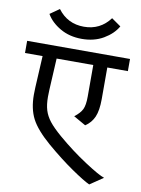

<svg xmlns="http://www.w3.org/2000/svg" viewBox="-106 -907 741 1011"><g transform="rotate(10 265.0 -401.5)"><path d="M-10 -648H540V-583H430V-414Q430 -353 415 -318.5Q400 -284 368 -263L303 -300Q333 -323 344 -345.5Q355 -368 355 -414V-583H159L150 -414Q149 -401 149 -377Q149 -335 158 -305.5Q167 -276 188.5 -248.5Q210 -221 253 -184Q329 -119 408 -67.5Q487 -16 514 -8L443 40Q412 26 345 -20Q278 -66 202 -131Q128 -195 101 -247.5Q74 -300 74 -375Q74 -400 75 -414L84 -583H-10ZM271 -708Q205 -708 155 -737Q105 -766 81 -808L131 -843Q183 -773 271 -773Q358 -773 410 -843L460 -808Q436 -766 386.5 -737Q337 -708 271 -708Z"/></g></svg>

Font: Madhuban Light
Style: Regular
Weight: 300
Designer: jaikishan Patel
Foundry: MagicType
Version: Version 1.000